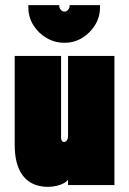

<svg xmlns="http://www.w3.org/2000/svg" viewBox="-20 -718 500 745"><path d="M368 -698H250V-694Q250 -687 244 -680Q238 -673 230 -673Q222 -673 216 -680Q210 -687 210 -694V-698H90V-689Q90 -652 109 -621Q128 -590 160 -571Q192 -552 230 -552Q268 -552 299 -571Q330 -590 349 -621Q368 -652 368 -689ZM244 -21V0H424V-501H244V-190Q244 -185 243 -181Q242 -177 239.5 -173.5Q237 -170 234 -168.5Q231 -167 228 -167Q225 -167 222.5 -169Q220 -171 218.5 -175Q217 -179 217 -185V-501H37V-158Q37 -119 44 -91Q51 -63 63.5 -44Q76 -25 92 -14Q108 -3 127 2Q146 7 165 7Q182 7 198 3.5Q214 0 226.5 -6.5Q239 -13 244 -21Z"/></svg>

Font: Advent Pro Black
Style: Regular
Weight: 900
Version: Version 3.000